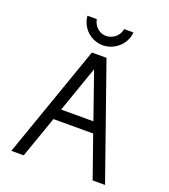

<svg xmlns="http://www.w3.org/2000/svg" viewBox="-151 -955 935 1063"><g transform="rotate(20 316.0 -423.5)"><path d="M433 -245H199L113 0H40L273 -664H359L592 0H519ZM411 -309 316 -581 221 -309ZM451 -847Q449 -816 433 -789.5Q417 -763 390 -745Q355 -722 316 -722Q282 -722 251.5 -738Q221 -754 202 -783Q183 -812 180 -847H235Q239 -828 248 -814Q260 -796 277.5 -786.5Q295 -777 315 -777Q338 -777 360 -791Q375 -801 384.5 -815.5Q394 -830 396 -847Z"/></g></svg>

Font: Sulphur Point
Style: Regular
Weight: 400
Designer: Noponies / Dale Sattler
Foundry: Noponies
Version: Version 1.000; ttfautohint (v1.8)